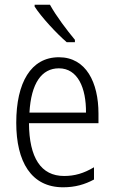

<svg xmlns="http://www.w3.org/2000/svg" viewBox="-20 -785 485 815"><path d="M192 -765H127V-757C156 -712 220 -643 263 -606H298V-616C264 -657 219 -716 192 -765ZM230 -542C111 -542 49 -434 49 -264C49 -99 112 10 248 10C299 10 340 -2 379 -23V-75C335 -49 297 -38 252 -38C154 -38 104 -115 103 -262H398V-303C398 -434 346 -542 230 -542ZM230 -495C310 -495 346 -412 345 -307H105C112 -432 157 -495 230 -495Z"/></svg>

Font: Noto Sans Thai Looped Condensed Light
Style: Regular
Weight: 300
Width: 3
Designer: Sasikarn Vongin, Ben Mitchell
Foundry: The Fontpad Ltd
Version: Version 1.001